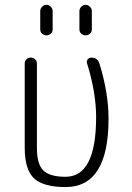

<svg xmlns="http://www.w3.org/2000/svg" viewBox="-20 -755 540 785"><path d="M248 9.8Q157.2 9.8 119.1 -25.9Q81.1 -61.5 81.1 -150.4V-495.1Q81.1 -505.9 88.4 -512.7Q95.7 -519.5 106 -519.5Q116.2 -519.5 123.5 -512.7Q130.9 -505.9 130.9 -495.1V-150.4Q130.9 -84 157.2 -58.1Q183.6 -32.2 248 -32.2Q373 -32.2 373 -276.4Q373 -376 335.9 -496.1Q333 -504.9 338.4 -512.2Q343.8 -519.5 353.5 -519.5Q378.9 -519.5 386.7 -495.1Q423.8 -374 423.8 -269.5Q423.8 9.8 248 9.8ZM304.7 -710Q304.7 -719.7 312.5 -727.5Q320.3 -735.4 330.1 -735.4Q339.8 -735.4 347.7 -727.5Q355.5 -719.7 355.5 -710V-634.8Q355.5 -624 347.7 -617.2Q339.8 -610.4 330.1 -610.4Q320.3 -610.4 312.5 -617.2Q304.7 -624 304.7 -634.8ZM144.5 -710Q144.5 -719.7 152.3 -727.5Q160.2 -735.4 169.9 -735.4Q179.7 -735.4 187.5 -727.5Q195.3 -719.7 195.3 -710V-634.8Q195.3 -624 187.5 -617.2Q179.7 -610.4 169.9 -610.4Q160.2 -610.4 152.3 -617.2Q144.5 -624 144.5 -634.8Z"/></svg>

Font: Rounded-L Mgen+ 1mn light
Style: Regular
Weight: 200
Designer: [Source Han Sans]
Ryoko NISHIZUKA  (kana & ideographs); Paul D. Hunt (Latin, Greek & Cyrillic); Wenlong ZHANG  (bopomofo
Version: Version 1.059.20150602